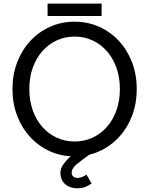

<svg xmlns="http://www.w3.org/2000/svg" viewBox="-20 -852 822 1058"><path d="M141.6 -361.3Q141.6 -425.3 160.4 -478.3Q179.2 -531.2 213.1 -569.8Q247.1 -608.4 292.5 -629.4Q337.9 -650.4 391.1 -650.4Q444.3 -650.4 489.7 -629.4Q535.2 -608.4 569.1 -569.8Q603 -531.2 621.8 -478.3Q640.6 -425.3 640.6 -361.3Q640.6 -297.4 621.8 -244.4Q603 -191.4 569.1 -152.8Q535.2 -114.3 489.7 -93.3Q444.3 -72.3 391.1 -72.3Q337.9 -72.3 292.5 -93.3Q247.1 -114.3 213.1 -152.8Q179.2 -191.4 160.4 -244.4Q141.6 -297.4 141.6 -361.3ZM48.8 -361.3Q48.8 -280.8 75 -213.1Q101.1 -145.5 147.7 -95.5Q194.3 -45.4 256.6 -17.8Q318.8 9.8 391.1 9.8Q463.4 9.8 525.6 -17.8Q587.9 -45.4 634.5 -95.5Q681.2 -145.5 707.3 -213.1Q733.4 -280.8 733.4 -361.3Q733.4 -441.9 707.3 -509.5Q681.2 -577.1 634.5 -627.2Q587.9 -677.2 525.6 -704.8Q463.4 -732.4 391.1 -732.4Q318.8 -732.4 256.6 -704.8Q194.3 -677.2 147.7 -627.2Q101.1 -577.1 75 -509.5Q48.8 -441.9 48.8 -361.3ZM456.5 109.9Q444.3 119.1 431.6 123.8Q418.9 128.4 405.8 128.4Q392.6 128.4 383.8 120.6Q375 112.8 375 99.6Q375 75.2 404.1 51.8Q433.1 28.3 472.7 0L433.6 -39.1Q423.3 -32.7 403.8 -18.6Q384.3 -4.4 363.3 14.9Q342.3 34.2 327.6 55.9Q313 77.6 313 99.6Q313 128.9 325.9 147.9Q338.9 167 360.1 176.3Q381.3 185.5 405.8 185.5Q429.2 185.5 447 179.2Q464.8 172.9 484.9 159.2ZM242.2 -763.7H540V-832H242.2Z"/></svg>

Font: Giphurs
Style: Regular
Weight: 400
Version: Version 2.010